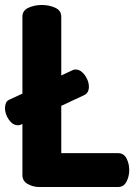

<svg xmlns="http://www.w3.org/2000/svg" viewBox="-30 -751 548 771"><path d="M128 0Q103 0 81.5 -12Q60 -24 60 -48V-253L55 -251Q49 -248 42 -248Q21 -248 5.5 -270.5Q-10 -293 -10 -317Q-10 -328 -6 -337.5Q-2 -347 8 -351L60 -375V-684Q60 -709 84.5 -720Q109 -731 138 -731Q167 -731 191.5 -720Q216 -709 216 -684V-448L261 -469Q267 -472 273 -472Q288 -472 300 -461Q312 -450 319.5 -434Q327 -418 327 -403Q327 -378 308 -369L216 -326V-136H444Q467 -136 478 -115Q489 -94 489 -68Q489 -43 478 -21.5Q467 0 444 0Z"/></svg>

Font: Dosis ExtraBold
Style: Regular
Weight: 800
Designer: EdgarTolentino, PabloImpallari, IginoMarini
Foundry: EdgarTolentino, PabloImpallari, IginoMarini
Version: Version 3.001; ttfautohint (v1.8.2)